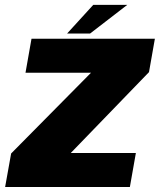

<svg xmlns="http://www.w3.org/2000/svg" viewBox="-38 -748 639 768"><path d="M-17.5 0H481.5L505.5 -136H245.5L246 -137L558 -459.5L581.5 -593H88L64 -457H326L325.5 -456.5L6.5 -134ZM230.5 -614H322.5L471 -728.5H335Z"/></svg>

Font: Anybody Thin ExtraBold
Style: Italic
Weight: 800
Italic angle: -10°
Version: Version 1.113;gftools[0.9.25]